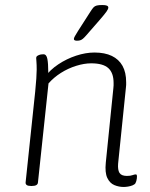

<svg xmlns="http://www.w3.org/2000/svg" viewBox="-20 -738 597 764"><path d="M472 6Q453 6 435 -1.5Q417 -9 407 -30Q397 -51 401 -91L431 -386Q432 -392 432 -398Q432 -404 432 -408Q432 -448 411 -467Q390 -486 343 -486Q315 -486 283 -476Q251 -466 222.5 -448Q194 -430 173 -406L131 -12Q130 2 107 2H103Q91 2 86 -2Q81 -6 82 -13L120 -373Q123 -402 124.5 -425.5Q126 -449 126 -461Q126 -481 125 -492Q124 -503 124 -507Q124 -512 127 -514.5Q130 -517 135 -519Q140 -521 144.5 -521.5Q149 -522 153 -522Q165 -522 168.5 -503.5Q172 -485 172 -453Q172 -442 170.5 -432Q169 -422 166 -413L157 -430Q179 -460 212 -482Q245 -504 283 -516.5Q321 -529 356 -529Q397 -529 425 -515.5Q453 -502 467.5 -476Q482 -450 482 -411Q482 -406 482 -400Q482 -394 481 -389L450 -87Q448 -62 455.5 -50Q463 -38 485 -38Q499 -38 507 -41Q515 -44 520 -44Q523 -44 524 -42Q525 -40 525 -37Q525 -33 524.5 -28Q524 -23 522.5 -18Q521 -13 519 -9Q516 -4 507.5 -0.5Q499 3 489 4.5Q479 6 472 6ZM286 -576Q281 -576 277.5 -577.5Q274 -579 274 -583Q274 -587 278 -594Q282 -601 290 -614L340 -692Q347 -703 352 -708.5Q357 -714 365 -716Q373 -718 387 -718Q400 -718 405.5 -715.5Q411 -713 411 -708Q411 -702 403.5 -691.5Q396 -681 377 -659L322 -596Q315 -588 309.5 -583.5Q304 -579 298.5 -577.5Q293 -576 286 -576Z"/></svg>

Font: Asap ExtraLight
Style: Italic
Weight: 250
Italic angle: -6°
Version: Version 3.001